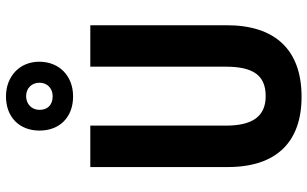

<svg xmlns="http://www.w3.org/2000/svg" viewBox="-218 -826 1053 658"><g transform="rotate(-90 309.0 -496.5)"><path d="M308 -773C379 -773 427 -821 427 -889C427 -956 377 -1003 308 -1003C237 -1003 191 -957 191 -888C191 -819 237 -773 308 -773ZM309 -843C278 -843 262 -861 262 -888C262 -915 282 -934 309 -934C336 -934 355 -915 355 -888C355 -861 335 -843 309 -843ZM552 -246V-714H410V-250C410 -154 379 -113 309 -113C243 -113 208 -154 208 -249V-714H66V-243C66 -77 151 10 307 10C468 10 552 -81 552 -246Z"/></g></svg>

Font: Noto Sans Lao Looped Condensed
Style: Bold
Weight: 700
Width: 3
Designer: Mark Frömberg, Ben Mitchell
Foundry: The Fontpad Ltd
Version: Version 1.002